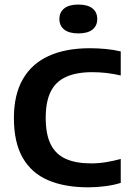

<svg xmlns="http://www.w3.org/2000/svg" viewBox="-20 -814 572 842"><path d="M367 7.5Q263.5 7.5 190.8 -23.8Q118 -55 79.5 -122.2Q41 -189.5 41 -296.5Q41 -398.5 80 -466.5Q119 -534.5 193.2 -568.5Q267.5 -602.5 374 -602.5Q409 -602.5 443.5 -599.2Q478 -596 509.5 -588.5V-483Q479.5 -490 448.5 -493.8Q417.5 -497.5 384.5 -497.5Q316 -497.5 270.5 -477.2Q225 -457 202.8 -413Q180.5 -369 180.5 -297.5Q180.5 -224 202.8 -180.2Q225 -136.5 269.2 -117Q313.5 -97.5 379.5 -97.5Q412.5 -97.5 444.8 -102.8Q477 -108 509.5 -117V-12Q479.5 -2.5 442.2 2.5Q405 7.5 367 7.5ZM323.5 -667.5Q283 -667.5 261.8 -684.2Q240.5 -701 240.5 -730.5Q240.5 -760.5 261.8 -777.2Q283 -794 323.5 -794Q364.5 -794 385.5 -777.2Q406.5 -760.5 406.5 -730.5Q406.5 -701 385.5 -684.2Q364.5 -667.5 323.5 -667.5Z"/></svg>

Font: Encode Sans SC Condensed Thin SemiBold
Style: Regular
Weight: 600
Version: Version 3.002